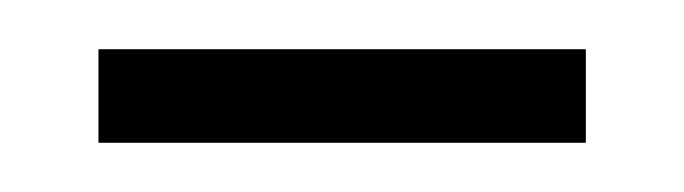

<svg xmlns="http://www.w3.org/2000/svg" viewBox="-20 -312 278 78"><path d="M20 -254H218V-292H20Z"/></svg>

Font: Noto Serif Georgian ExtraCondensed ExtraLight
Style: Regular
Weight: 200
Width: 2
Designer: Monotype Design Team, Akaki Razmadze
Foundry: Google LLC
Version: Version 2.003